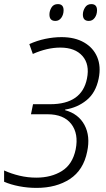

<svg xmlns="http://www.w3.org/2000/svg" viewBox="-31 -906 515 936"><path d="M402 -804Q373 -804 373 -835Q373 -853 383.5 -869.5Q394 -886 414 -886Q442 -886 442 -856Q442 -835 431 -819.5Q420 -804 402 -804ZM239 -804Q210 -804 210 -835Q210 -853 220 -869.5Q230 -886 251 -886Q279 -886 279 -856Q279 -835 268 -819.5Q257 -804 239 -804ZM147 10Q104 10 62.5 2Q21 -6 -11 -20V-75Q24 -59 64 -49.5Q104 -40 146 -40Q219 -40 271 -72.5Q323 -105 338 -178Q353 -254 316.5 -301.5Q280 -349 200 -349H120L130 -398H214Q368 -398 393 -523Q407 -592 371 -633Q335 -674 263 -674Q199 -674 129 -643L112 -691Q149 -708 189.5 -716.5Q230 -725 269 -725Q334 -725 379 -699Q424 -673 443 -627.5Q462 -582 450 -523Q436 -454 391 -417.5Q346 -381 287 -372L286 -369Q352 -351 381 -296.5Q410 -242 394 -167Q376 -77 310 -33.5Q244 10 147 10Z"/></svg>

Font: Noto Sans SemiCondensed Light
Style: Italic
Weight: 300
Width: 4
Italic angle: -12°
Designer: Monotype Design Team
Foundry: Monotype Imaging Inc.
Version: Version 2.013; ttfautohint (v1.8.4.7-5d5b)